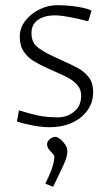

<svg xmlns="http://www.w3.org/2000/svg" viewBox="-20 -479 424 738"><path d="M171 10Q140 10 104.5 3Q69 -4 45 -12L53 -55Q93 -42 126.5 -35Q160 -28 203 -28Q238 -28 265 -50Q292 -72 292 -111Q292 -134 279.5 -149.5Q267 -165 248.5 -176Q230 -187 211 -195L149 -223Q130 -232 108.5 -245Q87 -258 71.5 -280.5Q56 -303 56 -338Q56 -372 77.5 -399.5Q99 -427 132 -443Q165 -459 199 -459Q242 -459 280.5 -452.5Q319 -446 332 -438L319 -397Q282 -407 247.5 -413.5Q213 -420 191 -420Q152 -420 126.5 -403Q101 -386 101 -352Q101 -318 121 -300.5Q141 -283 181 -264L229 -242Q253 -231 278 -218Q303 -205 320.5 -183Q338 -161 338 -124Q338 -85 316 -54.5Q294 -24 256.5 -7Q219 10 171 10ZM161 76Q161 68 166 61.5Q171 55 178.5 51Q186 47 193 47Q200 47 211 55.5Q222 64 230.5 76.5Q239 89 239 103Q239 122 226 151Q213 180 184 239L154 227Q170 195 177.5 174.5Q185 154 187 141.5Q189 129 189 123Q189 118 182 111Q175 104 168 95Q161 86 161 76Z"/></svg>

Font: Ancizar Sans Thin
Style: Regular
Weight: 100
Designer: Cesar Puertas, Viviana Monsalve, Julian Moncada, Julian Prieto, Jose Castro, Mariel Hernandez, Felipe Aragon, Sara Alarc
Version: Version 8.100